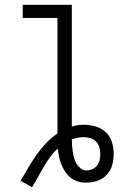

<svg xmlns="http://www.w3.org/2000/svg" viewBox="-20 -755 540 802"><path d="M114 27 66 0Q82 -27 98 -54.5Q114 -82 132 -107.5Q150 -133 172 -156.5Q194 -180 220 -197V-680H75V-735H280V-226Q292 -230 304.5 -232Q317 -234 329 -234Q354 -234 378.5 -227Q403 -220 421.5 -203Q440 -186 447.5 -161.5Q455 -137 455 -112Q455 -88 448.5 -65Q442 -42 425.5 -24.5Q409 -7 386 0.5Q363 8 339 8Q322 8 305.5 3Q289 -2 275.5 -12.5Q262 -23 252.5 -37.5Q243 -52 236.5 -68Q230 -84 226.5 -101Q223 -118 221 -135Q203 -118 189 -98.5Q175 -79 162.5 -58Q150 -37 138.5 -15.5Q127 6 114 27ZM341 -43Q354 -43 366 -48.5Q378 -54 385.5 -64Q393 -74 396 -86.5Q399 -99 399 -112Q399 -126 395 -140Q391 -154 381 -164Q371 -174 357 -178Q343 -182 329 -182Q317 -182 304.5 -179.5Q292 -177 280 -173Q280 -160 281 -147Q282 -134 284 -121Q286 -108 289.5 -95Q293 -82 299.5 -71Q306 -60 317 -51.5Q328 -43 341 -43Z"/></svg>

Font: Iosevka Light
Style: Regular
Weight: 300
Monospace: yes
Designer: Belleve Invis
Foundry: Belleve Invis
Version: Version 32.5.0; ttfautohint (v1.8.4)